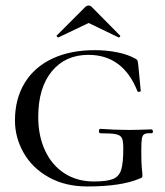

<svg xmlns="http://www.w3.org/2000/svg" viewBox="-20 -661 595 693"><path d="M34 -226Q34 -304 69 -361.5Q104 -419 169 -449.5Q234 -480 322 -480Q365 -480 404 -472Q443 -464 469 -449Q475 -446 476.5 -441.5Q478 -437 479 -427L488 -333Q488 -330 482.5 -329.5Q477 -329 476 -332Q424 -463 299 -463Q216 -463 167 -403.5Q118 -344 118 -239Q118 -171 142.5 -118Q167 -65 212.5 -35.5Q258 -6 319 -6Q366 -6 388 -15Q410 -24 417.5 -48.5Q425 -73 425 -126Q425 -152 420 -162.5Q415 -173 399 -176.5Q383 -180 343 -180Q337 -180 337 -188Q337 -191 338.5 -193.5Q340 -196 342 -196Q394 -192 447 -192Q471 -192 527 -194Q529 -194 530.5 -191.5Q532 -189 532 -187Q532 -180 527 -180Q509 -181 501.5 -177Q494 -173 492 -160.5Q490 -148 490 -116Q490 -71 492 -53Q494 -35 494 -28Q494 -22 492.5 -20.5Q491 -19 483 -16Q417 12 295 12Q215 12 155.5 -21.5Q96 -55 65 -110Q34 -165 34 -226ZM300 -641Q306 -641 311 -636L413 -533Q414 -533 414 -531Q414 -529 411.5 -527Q409 -525 408 -526L300 -578L191 -526Q189 -525 186 -528.5Q183 -532 185 -533L288 -636Q293 -641 300 -641Z"/></svg>

Font: Cormorant SC Medium
Style: Regular
Weight: 500
Designer: Christian Thalmann (Catharsis Fonts)
Foundry: Catharsis Fonts
Version: Version 4.000